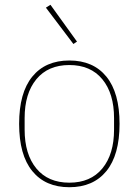

<svg xmlns="http://www.w3.org/2000/svg" viewBox="-20 -771 580 803"><path d="M287 -587 172 -739 191 -751 302 -597ZM425 -55.5Q370 12 270 12Q170 12 115 -55.5Q60 -123 60 -253Q60 -383 115 -450.5Q170 -518 270 -518Q370 -518 425 -450.5Q480 -383 480 -253Q480 -123 425 -55.5ZM457 -229V-277Q457 -380 408 -439.5Q359 -499 270 -499Q181 -499 132 -439.5Q83 -380 83 -277V-229Q83 -126 132 -66.5Q181 -7 270 -7Q359 -7 408 -66.5Q457 -126 457 -229Z"/></svg>

Font: IBM Plex Sans Thin
Style: Regular
Weight: 100
Designer: Mike Abbink, Paul van der Laan, Pieter van Rosmalen
Foundry: Bold Monday
Version: Version 3.0